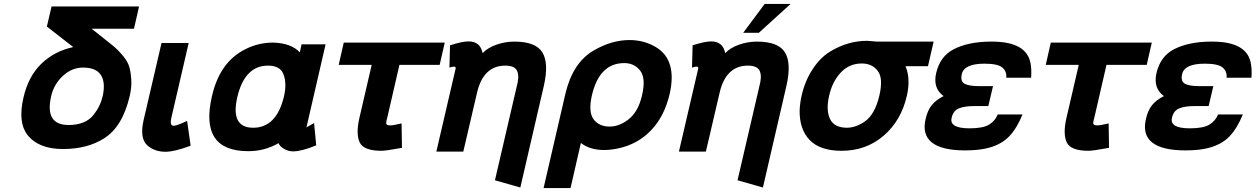

<svg xmlns="http://www.w3.org/2000/svg" viewBox="-20 -760 6428 983"><path d="M405 -414Q348 -414 302 -371.5Q256 -329 242 -268Q208 -120 331 -120Q418 -120 459 -172Q494 -216 506 -269Q521 -338 496.5 -376Q472 -414 405 -414ZM100 -260Q125 -369 191.5 -433.5Q258 -498 355 -519L220 -624L244 -727H692L666 -613H449Q455 -609 493 -578Q531 -547 552 -531Q583 -507 613 -470Q633 -445 641 -420.5Q649 -396 652 -354Q655 -316 644 -268Q607 -110 512 -51Q426 3 302 3Q177 3 120 -70Q71 -134 100 -260Z M858 -160Q847 -116 869 -116Q885 -116 938 -141L956 -14Q873 17 827 17Q772 17 735 -15Q694 -51 715 -144L807 -540H946Z M1434 -267Q1449 -331 1432 -378Q1416 -424 1352 -424Q1233 -424 1195 -263Q1159 -106 1276 -106Q1396 -106 1434 -267ZM1480 15Q1456 15 1434 2Q1412 -11 1406 -27Q1335 14 1251 14Q1000 14 1065 -267Q1105 -443 1236 -508Q1303 -542 1379 -542Q1471 -539 1515 -492L1524 -533H1647L1549 -108L1588 -130L1599 -16Q1525 15 1480 15Z M1964 -163Q1956 -136 1957.5 -127Q1959 -118 1979 -118Q1992 -118 2036 -128L2038 -3Q1955 12 1933 12Q1843 12 1822 -30Q1801 -73 1820 -156L1883 -428H1714L1740 -542H2257L2231 -428H2025Z M2625 -315Q2640 -368 2628 -396Q2616 -424 2567 -424Q2454 -424 2422 -284L2352 16H2214L2313 -410Q2314 -419 2304 -419Q2298 -419 2281 -414L2284 -528Q2346 -548 2379 -548Q2439 -548 2451 -488Q2476 -515 2521 -531Q2566 -547 2613 -547Q2723 -547 2757 -491.5Q2791 -436 2764 -319L2644 200L2514 163Z M3408 -277Q3381 -163 3312.5 -92Q3244 -21 3144 0Q3106 8 3073 8Q3000 8 2954 -28L2901 203H2763L2874 -277Q2911 -437 3017 -500Q3110 -555 3203 -555Q3276 -555 3336 -520Q3449 -454 3408 -277ZM3010 -270Q2991 -185 3020 -148Q3048 -112 3101 -112Q3151 -112 3198 -149Q3248 -188 3267 -272Q3288 -360 3257 -399Q3227 -437 3176 -437Q3048 -437 3010 -270Z M3867 -315Q3882 -368 3870 -396Q3858 -424 3809 -424Q3696 -424 3664 -284L3594 16H3456L3555 -410Q3556 -419 3546 -419Q3540 -419 3523 -414L3526 -528Q3588 -548 3621 -548Q3681 -548 3693 -488Q3718 -515 3763 -531Q3808 -547 3855 -547Q3965 -547 3999 -491.5Q4033 -436 4006 -319L3886 200L3756 163ZM3895 -740H4028L3865 -592H3785Z M4419 -551Q4425 -551 4445 -549Q4465 -547 4470 -547H4760L4731 -421H4616Q4643 -357 4623 -270Q4594 -143 4505 -66Q4415 12 4289 12Q4178 12 4125 -43.5Q4072 -99 4074 -197Q4076 -235 4084 -270Q4101 -345 4140 -405Q4179 -465 4230 -496Q4321 -551 4419 -551ZM4225 -270Q4208 -196 4229.5 -151Q4251 -106 4316 -106Q4359 -106 4405 -136Q4459 -172 4482 -270Q4503 -359 4474 -397Q4445 -435 4392 -435Q4328 -435 4284.5 -388.5Q4241 -342 4225 -270Z M4969 -217Q4918 -217 4889 -205Q4860 -193 4852 -156Q4840 -103 4944 -103Q5013 -103 5044 -122Q5076 -142 5088 -174H5215Q5186 -103 5147.5 -62.5Q5109 -22 5045 -4Q4996 10 4921 10Q4802 10 4751 -30.5Q4700 -71 4719 -151Q4729 -196 4751 -222.5Q4773 -249 4811 -268Q4755 -309 4773 -386Q4793 -472 4863 -508Q4937 -546 5049 -547H5058Q5241 -547 5257 -430Q5262 -400 5259 -362H5132Q5135 -394 5112 -414Q5089 -434 5020 -434Q4916 -434 4904 -380Q4896 -343 4919 -331Q4942 -319 4993 -319H5064L5040 -217Z M5584 -163Q5576 -136 5577.5 -127Q5579 -118 5599 -118Q5612 -118 5656 -128L5658 -3Q5575 12 5553 12Q5463 12 5442 -30Q5421 -73 5440 -156L5503 -428H5334L5360 -542H5877L5851 -428H5645Z M6097 -217Q6046 -217 6017 -205Q5988 -193 5980 -156Q5968 -103 6072 -103Q6141 -103 6172 -122Q6204 -142 6216 -174H6343Q6314 -103 6275.5 -62.5Q6237 -22 6173 -4Q6124 10 6049 10Q5930 10 5879 -30.5Q5828 -71 5847 -151Q5857 -196 5879 -222.5Q5901 -249 5939 -268Q5883 -309 5901 -386Q5921 -472 5991 -508Q6065 -546 6177 -547H6186Q6369 -547 6385 -430Q6390 -400 6387 -362H6260Q6263 -394 6240 -414Q6217 -434 6148 -434Q6044 -434 6032 -380Q6024 -343 6047 -331Q6070 -319 6121 -319H6192L6168 -217Z"/></svg>

Font: Miedinger
Style: Bold-Italic
Weight: 700
Italic angle: -13°
Version: Version 001.000